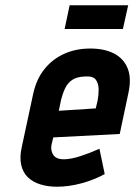

<svg xmlns="http://www.w3.org/2000/svg" viewBox="-20 -695 512 728"><path d="M466 -675H244L225 -585H446ZM176 -149 182 -174 434 -187 467 -343Q479 -399 464 -436Q449 -473 412.5 -492Q376 -511 322 -511Q268 -511 223.5 -491Q179 -471 148.5 -433Q118 -395 106 -340L62 -135Q54 -97 60.5 -69Q67 -41 85.5 -23Q104 -5 132.5 4Q161 13 196 13Q241 13 289 0Q337 -13 377 -35L357 -131Q322 -115 285 -103Q248 -91 221 -91Q208 -91 198 -95Q188 -99 182.5 -107Q177 -115 175 -125.5Q173 -136 176 -149ZM350 -313 343 -284 203 -275 211 -314Q218 -342 227.5 -361.5Q237 -381 254.5 -392.5Q272 -404 303 -405Q333 -407 343.5 -392.5Q354 -378 354 -356Q354 -334 350 -313Z"/></svg>

Font: Advent Pro
Style: Bold Italic
Weight: 700
Italic angle: -12°
Designer: VivaRado, Andreas Kalpakidis
Foundry: VivaRado, Andreas Kalpakidis
Version: Version 3.000